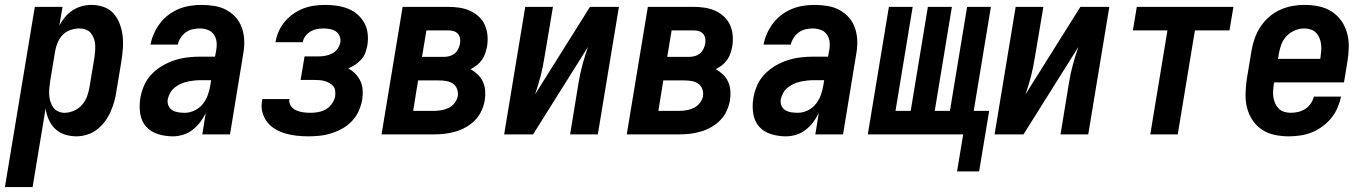

<svg xmlns="http://www.w3.org/2000/svg" viewBox="-53 -548 5573 783"><path d="M-33 215 89 -520H202L189 -444Q199 -462 212 -478Q225 -494 242.5 -505.5Q260 -517 280 -522.5Q300 -528 319 -528Q346 -528 370 -519.5Q394 -511 410 -493Q426 -475 435 -451.5Q444 -428 447 -402.5Q450 -377 448 -350.5Q446 -324 442 -298L422 -178Q419 -156 413 -134.5Q407 -113 398 -92.5Q389 -72 375 -53Q361 -34 343 -20Q325 -6 302.5 1Q280 8 259 8Q234 8 211 0.5Q188 -7 171.5 -23Q155 -39 145.5 -61Q136 -83 133 -106L80 215ZM210 -88Q229 -88 248.5 -96.5Q268 -105 281.5 -120.5Q295 -136 302 -155Q309 -174 312 -193L332 -313Q334 -327 335 -340.5Q336 -354 335 -367Q334 -380 329.5 -392Q325 -404 317 -413.5Q309 -423 296.5 -427.5Q284 -432 271 -432Q253 -432 235 -426Q217 -420 203.5 -406.5Q190 -393 182.5 -375.5Q175 -358 172 -340L152 -220Q150 -206 148.5 -191.5Q147 -177 147.5 -163Q148 -149 152 -135.5Q156 -122 163.5 -111Q171 -100 183.5 -94Q196 -88 210 -88Z M652 8Q621 8 591.5 -1Q562 -10 543 -31.5Q524 -53 519 -83.5Q514 -114 519 -146Q523 -172 534 -198Q545 -224 564.5 -244.5Q584 -265 608.5 -279.5Q633 -294 659.5 -302.5Q686 -311 712.5 -314Q739 -317 765 -317H824L829 -345Q832 -362 830 -378.5Q828 -395 818.5 -408Q809 -421 793.5 -426.5Q778 -432 761 -432Q747 -432 732 -428.5Q717 -425 704.5 -416Q692 -407 683.5 -393.5Q675 -380 672 -366H561V-367Q565 -389 575 -411.5Q585 -434 600 -453.5Q615 -473 635 -488Q655 -503 677.5 -512Q700 -521 723.5 -524.5Q747 -528 769 -528Q796 -528 822.5 -523.5Q849 -519 871 -507Q893 -495 909.5 -476Q926 -457 934 -433Q942 -409 943 -382.5Q944 -356 939 -329L885 0H772L786 -87Q777 -68 763.5 -50Q750 -32 732.5 -18.5Q715 -5 694 1.5Q673 8 652 8ZM701 -88Q721 -88 741.5 -98Q762 -108 775 -125Q788 -142 795 -162Q802 -182 805 -202L808 -221H765Q752 -221 738.5 -219.5Q725 -218 711 -215Q697 -212 684 -206Q671 -200 659.5 -191Q648 -182 641 -169Q634 -156 631 -143Q629 -129 634 -117Q639 -105 650 -98.5Q661 -92 674 -90Q687 -88 701 -88Z M1205 8Q1181 8 1157.5 5.5Q1134 3 1111.5 -3.5Q1089 -10 1069.5 -21.5Q1050 -33 1036.5 -50.5Q1023 -68 1017 -90.5Q1011 -113 1016 -138L1017 -144H1128L1127 -142Q1125 -127 1134 -115Q1143 -103 1156 -97.5Q1169 -92 1183.5 -90Q1198 -88 1213 -88Q1229 -88 1245.5 -91Q1262 -94 1276.5 -102.5Q1291 -111 1301 -125.5Q1311 -140 1314 -156Q1315 -167 1314 -177.5Q1313 -188 1306.5 -196Q1300 -204 1291 -209Q1282 -214 1272.5 -217Q1263 -220 1252 -221Q1241 -222 1230 -222H1173L1189 -318H1246Q1260 -318 1274 -320.5Q1288 -323 1301.5 -330Q1315 -337 1323.5 -349Q1332 -361 1335 -375Q1337 -388 1332 -400.5Q1327 -413 1316.5 -420Q1306 -427 1292.5 -429.5Q1279 -432 1266 -432Q1253 -432 1239.5 -429.5Q1226 -427 1214 -420Q1202 -413 1193 -401.5Q1184 -390 1182 -377V-376H1071V-379Q1075 -401 1084.5 -422Q1094 -443 1109.5 -461Q1125 -479 1144.5 -492.5Q1164 -506 1185.5 -514Q1207 -522 1229.5 -525Q1252 -528 1274 -528Q1298 -528 1321.5 -524.5Q1345 -521 1366.5 -512.5Q1388 -504 1405 -489Q1422 -474 1433 -454Q1444 -434 1446.5 -410Q1449 -386 1445 -362Q1442 -347 1436.5 -332Q1431 -317 1420 -305Q1409 -293 1395.5 -284Q1382 -275 1367 -269Q1384 -260 1396.5 -247Q1409 -234 1417 -217Q1425 -200 1426 -180Q1427 -160 1424 -141Q1420 -118 1410 -95.5Q1400 -73 1382.5 -54.5Q1365 -36 1343.5 -24Q1322 -12 1298.5 -4.5Q1275 3 1251.5 5.5Q1228 8 1205 8Z M1717 0H1503L1589 -520H1776Q1799 -520 1821.5 -516.5Q1844 -513 1864 -504Q1884 -495 1900 -480Q1916 -465 1924.5 -445.5Q1933 -426 1935 -403Q1937 -380 1933 -357Q1930 -343 1925.5 -329.5Q1921 -316 1912.5 -304Q1904 -292 1892 -282.5Q1880 -273 1866 -266Q1882 -257 1895.5 -244Q1909 -231 1916.5 -214.5Q1924 -198 1925.5 -178.5Q1927 -159 1924 -139Q1920 -117 1910.5 -96Q1901 -75 1884.5 -58Q1868 -41 1847.5 -29.5Q1827 -18 1805 -11.5Q1783 -5 1761 -2.5Q1739 0 1717 0ZM1668 -316H1757Q1768 -316 1779.5 -319Q1791 -322 1800.5 -329.5Q1810 -337 1815.5 -348Q1821 -359 1823 -370Q1825 -381 1823 -392Q1821 -403 1814 -410.5Q1807 -418 1797 -421Q1787 -424 1776 -424H1686ZM1632 -96H1717Q1732 -96 1747 -98.5Q1762 -101 1776.5 -108Q1791 -115 1801 -128Q1811 -141 1814 -156Q1816 -171 1811 -185Q1806 -199 1794 -207Q1782 -215 1767.5 -217.5Q1753 -220 1738 -220H1652Z M2003 0 2089 -520H2202L2167 -312Q2161 -274 2151.5 -237Q2142 -200 2129 -163L2353 -520H2471L2385 0H2272L2306 -208Q2312 -246 2322 -283Q2332 -320 2345 -357L2121 0Z M2717 0H2503L2589 -520H2776Q2799 -520 2821.5 -516.5Q2844 -513 2864 -504Q2884 -495 2900 -480Q2916 -465 2924.5 -445.5Q2933 -426 2935 -403Q2937 -380 2933 -357Q2930 -343 2925.5 -329.5Q2921 -316 2912.5 -304Q2904 -292 2892 -282.5Q2880 -273 2866 -266Q2882 -257 2895.5 -244Q2909 -231 2916.5 -214.5Q2924 -198 2925.5 -178.5Q2927 -159 2924 -139Q2920 -117 2910.5 -96Q2901 -75 2884.5 -58Q2868 -41 2847.5 -29.5Q2827 -18 2805 -11.5Q2783 -5 2761 -2.5Q2739 0 2717 0ZM2668 -316H2757Q2768 -316 2779.5 -319Q2791 -322 2800.5 -329.5Q2810 -337 2815.5 -348Q2821 -359 2823 -370Q2825 -381 2823 -392Q2821 -403 2814 -410.5Q2807 -418 2797 -421Q2787 -424 2776 -424H2686ZM2632 -96H2717Q2732 -96 2747 -98.5Q2762 -101 2776.5 -108Q2791 -115 2801 -128Q2811 -141 2814 -156Q2816 -171 2811 -185Q2806 -199 2794 -207Q2782 -215 2767.5 -217.5Q2753 -220 2738 -220H2652Z M3152 8Q3121 8 3091.5 -1Q3062 -10 3043 -31.5Q3024 -53 3019 -83.5Q3014 -114 3019 -146Q3023 -172 3034 -198Q3045 -224 3064.5 -244.5Q3084 -265 3108.5 -279.5Q3133 -294 3159.5 -302.5Q3186 -311 3212.5 -314Q3239 -317 3265 -317H3324L3329 -345Q3332 -362 3330 -378.5Q3328 -395 3318.5 -408Q3309 -421 3293.5 -426.5Q3278 -432 3261 -432Q3247 -432 3232 -428.5Q3217 -425 3204.5 -416Q3192 -407 3183.5 -393.5Q3175 -380 3172 -366H3061V-367Q3065 -389 3075 -411.5Q3085 -434 3100 -453.5Q3115 -473 3135 -488Q3155 -503 3177.5 -512Q3200 -521 3223.5 -524.5Q3247 -528 3269 -528Q3296 -528 3322.5 -523.5Q3349 -519 3371 -507Q3393 -495 3409.5 -476Q3426 -457 3434 -433Q3442 -409 3443 -382.5Q3444 -356 3439 -329L3385 0H3272L3286 -87Q3277 -68 3263.5 -50Q3250 -32 3232.5 -18.5Q3215 -5 3194 1.5Q3173 8 3152 8ZM3201 -88Q3221 -88 3241.5 -98Q3262 -108 3275 -125Q3288 -142 3295 -162Q3302 -182 3305 -202L3308 -221H3265Q3252 -221 3238.5 -219.5Q3225 -218 3211 -215Q3197 -212 3184 -206Q3171 -200 3159.5 -191Q3148 -182 3141 -169Q3134 -156 3131 -143Q3129 -129 3134 -117Q3139 -105 3150 -98.5Q3161 -92 3174 -90Q3187 -88 3201 -88Z M3850 151 3875 0H3486L3572 -520H3669L3599 -96H3661L3731 -520H3829L3759 -96H3821L3891 -520H3988L3918 -96H3981L3940 151Z M4003 0 4089 -520H4202L4167 -312Q4161 -274 4151.5 -237Q4142 -200 4129 -163L4353 -520H4471L4385 0H4272L4306 -208Q4312 -246 4322 -283Q4332 -320 4345 -357L4121 0Z M4638 0 4708 -424H4567L4583 -520H4977L4961 -424H4820L4750 0Z M5203 8Q5173 8 5145 2Q5117 -4 5094 -19Q5071 -34 5055.5 -57Q5040 -80 5033 -107Q5026 -134 5026.5 -163.5Q5027 -193 5031 -222L5051 -342Q5055 -367 5064 -392Q5073 -417 5087.5 -439Q5102 -461 5122.5 -479Q5143 -497 5167.5 -508Q5192 -519 5217 -523.5Q5242 -528 5267 -528Q5297 -528 5325.5 -522Q5354 -516 5377 -501.5Q5400 -487 5416.5 -464Q5433 -441 5440.5 -413.5Q5448 -386 5447.5 -356.5Q5447 -327 5442 -298L5428 -212H5143L5142 -207Q5140 -193 5139 -179Q5138 -165 5140 -151.5Q5142 -138 5147.5 -126Q5153 -114 5162 -105Q5171 -96 5184 -92Q5197 -88 5211 -88Q5226 -88 5241 -91.5Q5256 -95 5269.5 -103.5Q5283 -112 5292.5 -126Q5302 -140 5305 -154H5416Q5411 -131 5401.5 -108.5Q5392 -86 5376 -66.5Q5360 -47 5339.5 -32Q5319 -17 5296.5 -8Q5274 1 5250 4.5Q5226 8 5203 8ZM5159 -308H5331L5332 -313Q5334 -327 5335 -340.5Q5336 -354 5334.5 -367.5Q5333 -381 5328 -393Q5323 -405 5314.5 -414Q5306 -423 5293 -427.5Q5280 -432 5267 -432Q5247 -432 5227.5 -424Q5208 -416 5193.5 -400.5Q5179 -385 5172 -365.5Q5165 -346 5162 -327Z"/></svg>

Font: Iosevka Oblique
Style: Bold
Weight: 700
Italic angle: -9°
Monospace: yes
Designer: Belleve Invis
Foundry: Belleve Invis
Version: Version 32.5.0; ttfautohint (v1.8.4)